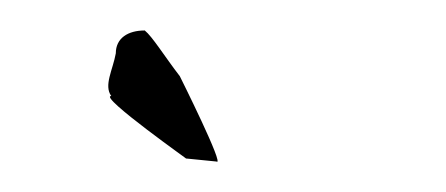

<svg xmlns="http://www.w3.org/2000/svg" viewBox="-20 -733 293 126"><path d="M53 -670C44 -670 108 -625 102 -629L122 -627C128 -623 98 -683 98 -683C88 -696 80 -709 75 -713C64 -713 56 -708 56 -698C54 -687 48 -677 53 -670Z"/></svg>

Font: Zinc
Style: Regular
Weight: 400
Version: Version 1